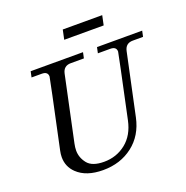

<svg xmlns="http://www.w3.org/2000/svg" viewBox="-158 -1057 1180 1215"><g transform="rotate(-20 432.5 -449.0)"><path d="M332 12.7Q218.8 12.7 158.2 -45.4Q112.3 -89.4 112.3 -153.3Q112.3 -173.8 117.2 -196.3Q214.8 -652.8 214.8 -660.2Q214.8 -693.4 174.3 -693.4H105.5L113.8 -732.4H466.3L458 -693.4H369.6Q320.8 -693.4 310.5 -644.5L217.8 -208Q212.4 -183.1 212.4 -161.6Q212.4 -114.3 243.9 -74.5Q275.4 -34.7 355.5 -34.7Q439.5 -34.7 502.7 -85Q565.9 -135.3 585.9 -230Q676.3 -652.8 676.3 -660.2Q676.3 -693.4 635.7 -693.4H552.2L560.5 -732.4H864.7L856.4 -693.4H787.1Q738.3 -693.4 728 -644.5L639.6 -230Q615.2 -115.7 532 -51.5Q448.7 12.7 332 12.7ZM647 -846.7H381.3L395 -911.1H660.6Z"/></g></svg>

Font: Munson
Style: Italic
Weight: 400
Italic angle: -12°
Designer: Paul James MIller
Foundry: High-Logic / Made with FontCreator
Version: Version 2.10;May 5, 2019;FontCreator 11.5.0.2430 64-bit